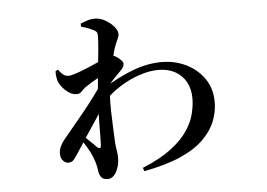

<svg xmlns="http://www.w3.org/2000/svg" viewBox="-49 -661 1097 790"><g transform="rotate(-5 500.0 -266.0)"><path d="M513 32Q586 2 631 -32Q676 -66 700 -101.5Q724 -137 732.5 -171.5Q741 -206 741 -235Q741 -275 725 -303.5Q709 -332 680 -348Q651 -364 611 -364Q574 -364 532.5 -350Q491 -336 452 -311.5Q413 -287 384 -256L383 -309Q449 -350 509 -372.5Q569 -395 628 -395Q681 -395 727 -373Q773 -351 802 -310Q831 -269 831 -212Q831 -172 815.5 -133Q800 -94 764.5 -59Q729 -24 668.5 2.5Q608 29 518 46ZM209 -16Q198 -16 188 -26.5Q178 -37 178 -56Q178 -71 184 -84Q190 -97 199 -109Q243 -162 288 -217Q333 -272 373 -331L375 -241Q355 -210 334 -178.5Q313 -147 291.5 -114.5Q270 -82 249 -49Q239 -34 231.5 -25Q224 -16 209 -16ZM366 65Q347 65 339.5 56Q332 47 329 31Q327 15 323.5 0.5Q320 -14 313 -30Q309 -42 300.5 -57.5Q292 -73 281.5 -89Q271 -105 260 -119L269 -134Q277 -125 289.5 -112Q302 -99 314.5 -87.5Q327 -76 332 -70Q349 -56 349 -78Q350 -99 350 -134Q350 -169 351.5 -210Q353 -251 355 -289Q359 -335 364 -382.5Q369 -430 372.5 -468Q376 -506 376 -524Q376 -537 372 -542Q368 -547 357 -552Q349 -556 337 -560.5Q325 -565 310 -569V-582Q325 -588 339 -592.5Q353 -597 369 -597Q391 -597 412 -585Q433 -573 447 -556.5Q461 -540 461 -526Q461 -516 455 -504Q449 -492 442 -473Q437 -460 431.5 -435.5Q426 -411 420 -383Q414 -355 410 -327Q406 -299 404 -279Q402 -247 403 -210.5Q404 -174 405.5 -140.5Q407 -107 408 -83Q410 -61 412.5 -47Q415 -33 415 -18Q415 14 401 39.5Q387 65 366 65ZM269 -294Q245 -294 222.5 -315Q200 -336 193 -359Q191 -368 190 -377.5Q189 -387 190 -396L200 -401Q210 -387 219.5 -379.5Q229 -372 241 -372Q252 -372 274 -379.5Q296 -387 322.5 -398Q349 -409 372 -419.5Q395 -430 406 -436Q415 -440 422.5 -440Q430 -440 438 -436Q450 -430 460.5 -419.5Q471 -409 471 -402Q471 -394 466.5 -387Q462 -380 453 -371Q443 -361 430 -347.5Q417 -334 405 -319.5Q393 -305 384 -292L387 -339Q390 -344 393 -353.5Q396 -363 398 -370Q384 -364 366.5 -355Q349 -346 333.5 -336.5Q318 -327 308 -320Q297 -312 289 -303Q281 -294 269 -294Z"/></g></svg>

Font: Noto Serif SC ExtraLight SemiBold
Style: Regular
Weight: 600
Version: Version 2.002-H1;hotconv 1.1.0;makeotfexe 2.6.0